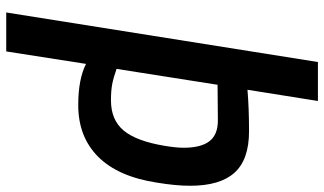

<svg xmlns="http://www.w3.org/2000/svg" viewBox="-232 -571 1040 616"><g transform="rotate(90 288.0 -263.0)"><path d="M179 -763H304L268 -537Q328 -542 401 -542Q492 -542 534 -495.5Q576 -449 576 -353Q576 -307 566 -247Q547 -122 483 -58Q419 6 317 6Q234 6 185 -19L145 237H20ZM448 -272Q454 -308 454 -332Q454 -388 433 -415Q412 -442 367 -442L252 -441L201 -117Q229 -107 250 -103Q271 -99 302 -99Q365 -99 399 -140Q433 -181 448 -272Z"/></g></svg>

Font: Exo SemiBold
Style: Italic
Weight: 600
Italic angle: -9°
Designer: Natanael Gama
Foundry: Natanael Gama
Version: Version 1.500; ttfautohint (v1.6)